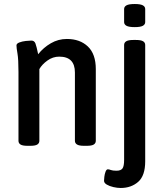

<svg xmlns="http://www.w3.org/2000/svg" viewBox="-20 -724 814 956"><path d="M117 2Q92 2 82 -4.5Q72 -11 72 -23V-366Q72 -429 67 -457.5Q62 -486 62 -498Q62 -507 76 -512.5Q90 -518 108 -520Q126 -522 136 -522Q151 -522 156.5 -507.5Q162 -493 170 -454Q196 -487 233 -508.5Q270 -530 313 -530Q378 -530 417.5 -492.5Q457 -455 457 -380V-23Q457 -11 447 -4.5Q437 2 412 2H398Q374 2 363.5 -4.5Q353 -11 353 -23V-363Q353 -442 275 -442Q243 -442 216 -422.5Q189 -403 176 -380V-23Q176 -11 166 -4.5Q156 2 131 2ZM581 212Q564 212 544.5 207.5Q525 203 511.5 195Q498 187 498 176Q498 170 499.5 156.5Q501 143 505.5 131Q510 119 517 119Q523 119 532 122.5Q541 126 560 126Q582 126 590 114.5Q598 103 598 72V-500Q598 -512 608.5 -518.5Q619 -525 644 -525H657Q682 -525 692.5 -518.5Q703 -512 703 -500V79Q703 151 668 181.5Q633 212 581 212ZM651 -589Q622 -589 610 -595.5Q598 -602 598 -614V-679Q598 -691 610 -697.5Q622 -704 651 -704Q679 -704 691 -697.5Q703 -691 703 -679V-614Q703 -602 691 -595.5Q679 -589 651 -589Z"/></svg>

Font: Asap Semi Condensed Medium
Style: Regular
Weight: 500
Width: 4
Designer: Pablo Cosgaya
Foundry: Omnibus-Type
Version: Version 3.001; ttfautohint (v1.8.4.7-5d5b)